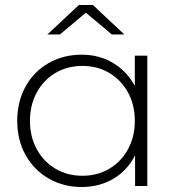

<svg xmlns="http://www.w3.org/2000/svg" viewBox="-20 -745 715 769"><path d="M570 -522V0H521V-123Q490 -62 434 -29Q378 4 307 4Q234 4 175 -30Q116 -64 82.5 -124Q49 -184 49 -261Q49 -338 82.5 -398.5Q116 -459 175 -492.5Q234 -526 307 -526Q377 -526 432.5 -493Q488 -460 520 -401V-522ZM520 -261Q520 -325 492.5 -375Q465 -425 417.5 -453Q370 -481 310 -481Q250 -481 202.5 -453Q155 -425 127.5 -375Q100 -325 100 -261Q100 -197 127.5 -147Q155 -97 202.5 -69Q250 -41 310 -41Q370 -41 417.5 -69Q465 -97 492.5 -147Q520 -197 520 -261ZM428 -607 324 -694 220 -607H170L296 -725H352L478 -607Z"/></svg>

Font: Montserrat Alternates Light
Style: Regular
Weight: 300
Designer: Julieta Ulanovsky
Foundry: Julieta Ulanovsky
Version: Version 7.200